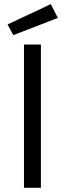

<svg xmlns="http://www.w3.org/2000/svg" viewBox="-20 -901 311 921"><path d="M16.2 0ZM176.2 0V-687.5H95V0ZM43.8 -732.5 16.2 -783.8 223.8 -881.2 257.5 -815Z"/></svg>

Font: Cambay
Style: Regular
Weight: 400
Version: Version 1.180;PS 001.180;hotconv 1.0.70;makeotf.lib2.5.58329